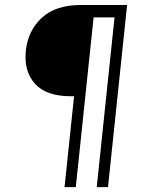

<svg xmlns="http://www.w3.org/2000/svg" viewBox="-20 -638 640 784"><path d="M269.5 -245Q169 -245 123 -295.8Q77 -346.5 85.5 -430.5Q94.5 -514 151.2 -565.8Q208 -617.5 308.5 -617.5H483.5L478.5 -567H340.5L306.5 -245ZM243.5 126 321.5 -617.5H367.5L289.5 126ZM375 126 453 -617.5H499L421 126Z"/></svg>

Font: Karla Light
Style: Italic
Weight: 300
Italic angle: -8°
Designer: Jonathan Pinhorn
Version: Version 2.004;gftools[0.9.33]